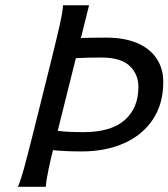

<svg xmlns="http://www.w3.org/2000/svg" viewBox="-20 -719 648 739"><path d="M107.9 -208 175.3 -478.5Q198.2 -570.8 209.7 -621.8Q221.2 -672.9 222.7 -698.7H322.8L291.5 -572.8Q341.3 -574.2 390.1 -574.2Q458 -574.2 507.3 -553.5Q556.6 -532.7 582.5 -494.1Q608.4 -455.6 608.4 -403.3Q608.4 -318.8 567.9 -258.5Q527.3 -198.2 456.3 -167.2Q385.3 -136.2 295.4 -136.2Q228 -136.2 184.1 -141.1Q177.2 -116.7 167.5 -70.3Q157.7 -23.9 156.2 0H48.8Q60.1 -25.9 73 -73.2Q85.9 -120.6 107.9 -208ZM301.3 -210.4Q407.2 -210.4 460 -256.8Q512.7 -303.2 512.7 -384.3Q512.7 -434.1 478.5 -465.8Q444.3 -497.6 370.6 -497.6Q314 -497.6 272 -495.1L202.1 -215.3Q239.3 -210.4 301.3 -210.4Z"/></svg>

Font: Lesson One
Style: Italic
Weight: 400
Italic angle: -14°
Designer: But Ko, Victor Gaultney, Annie Olsen, Julie Remington, Don Collingsworth, Eric Hays, Becca Hirsbrunner
Version: Version 1.100